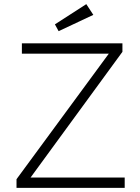

<svg xmlns="http://www.w3.org/2000/svg" viewBox="-20 -910 677 930"><path d="M60 0V-42L507 -650H86V-700H573V-659L128 -50H584V0ZM264 -759 246 -792 398 -890 432 -838Z"/></svg>

Font: Lexend Deca ExtraLight
Style: Regular
Weight: 200
Designer: Bonnie Shaver-Troup, Thomas Jockin
Foundry: Lexend
Version: Version 1.008; ttfautohint (v1.8.4.7-5d5b)